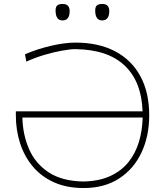

<svg xmlns="http://www.w3.org/2000/svg" viewBox="-20 -940 833 969"><path d="M402 9Q317 9 252.8 -19.8Q188.5 -48.5 145.8 -99.5Q103 -150.5 81.5 -216.8Q60 -283 60 -358V-378H699.5Q695 -527 609.8 -608.5Q524.5 -690 360.5 -692Q335 -692 293.2 -684.5Q251.5 -677 204 -663Q156.5 -649 113 -629L106 -666Q168.5 -693 238 -709Q307.5 -725 360.5 -725Q477 -725 560.2 -681.5Q643.5 -638 688.2 -556Q733 -474 733 -358Q733 -253 694 -170Q655 -87 581 -39Q507 9 402 9ZM400 -24Q480.5 -25.5 537 -51.8Q593.5 -78 629 -122.8Q664.5 -167.5 681.5 -225Q698.5 -282.5 700 -347H93Q95 -259.5 127 -186.8Q159 -114 226 -70Q293 -26 400 -24ZM495.5 -837Q460.5 -837 460.5 -887Q460.5 -905 468.8 -912.5Q477 -920 496.5 -920Q531.5 -920 531.5 -884Q531.5 -837 495.5 -837ZM295.5 -837Q260.5 -837 260.5 -887Q260.5 -905 268.8 -912.5Q277 -920 296.5 -920Q331.5 -920 331.5 -884Q331.5 -837 295.5 -837Z"/></svg>

Font: Commissioner Flair Thin
Style: Regular
Weight: 100
Designer: Kostas Bartsokas
Foundry: Kostas Bartsokas
Version: Version 1.000; ttfautohint (v1.8.3)